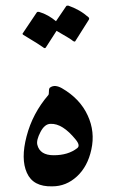

<svg xmlns="http://www.w3.org/2000/svg" viewBox="-20 -635 409 679"><path d="M214 -613Q216 -616 222 -615Q242 -608 259.5 -598Q277 -588 293 -574Q297 -570 294 -565L246 -489Q244 -486 237 -491Q234 -494 220 -502.5Q206 -511 180 -526L142 -467Q139 -462 132 -468Q128 -471 111 -482Q94 -493 62 -512Q58 -515 61 -518L110 -591Q112 -594 118 -593Q135 -588 150 -579.5Q165 -571 178 -560ZM158 -326Q174 -337 199 -323Q263 -286 290 -227Q317 -169 303 -106Q290 -46 252 -11Q214 24 165 24Q97 26 75 -24Q53 -73 74 -153Q95 -234 151 -299Q153 -301 153 -312Q153 -324 158 -326ZM253 -111Q265 -120 248 -141Q201 -199 159 -197Q138 -197 123 -168Q108 -139 112 -123Q121 -86 170 -86Q221 -86 253 -111Z"/></svg>

Font: Amiri
Style: Regular
Weight: 400
Designer: Khaled Hosny
Version: Version 0.114